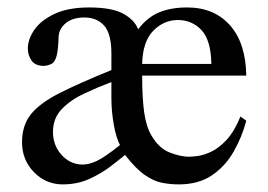

<svg xmlns="http://www.w3.org/2000/svg" viewBox="-20 -480 720 515"><path d="M640.6 -156.2Q628.9 -111.8 606.4 -72.8Q584 -33.7 548.1 -9.5Q512.2 14.6 459.5 14.6Q437 14.6 414.6 10.3Q392.1 5.9 367.9 -11Q343.8 -27.8 315.4 -64.5Q301.3 -52.7 276.9 -33.9Q252.4 -15.1 220 -0.2Q187.5 14.6 148.4 14.6Q103 14.6 71 -18.3Q39.1 -51.3 39.1 -98.1Q39.1 -143.6 62.7 -173.3Q86.4 -203.1 139.2 -230Q191.9 -256.8 278.8 -292V-335.9Q278.8 -389.6 259.3 -411.4Q239.7 -433.1 206.5 -433.1Q174.8 -433.1 156.5 -418Q138.2 -402.8 137.2 -381.3Q136.2 -347.2 132.1 -331.1Q127.9 -314.9 119.9 -309.8Q111.8 -304.7 98.6 -303.2Q74.7 -303.2 64.7 -317.4Q54.7 -331.5 54.7 -350.1Q54.7 -374.5 72 -399.9Q89.4 -425.3 126 -442.6Q162.6 -460 219.2 -460Q279.8 -460 310.3 -443.4Q340.8 -426.8 350.6 -401.4Q375 -433.6 406.7 -446.8Q438.5 -460 481.9 -460Q554.2 -460 596.7 -412.4Q639.2 -364.7 640.6 -277.3H361.3Q361.3 -217.3 366.7 -178.7Q372.1 -140.1 386.2 -116.7Q405.8 -82.5 435.1 -71Q464.4 -59.6 486.3 -59.6Q493.7 -59.6 509.8 -61.5Q525.9 -63.5 546.4 -73Q566.9 -82.5 587.6 -104.7Q608.4 -127 625 -167.5ZM546.9 -308.6Q545.9 -372.1 520.5 -399.2Q495.1 -426.3 457 -426.3Q419.4 -426.3 391.1 -397.5Q362.8 -368.7 361.3 -308.6ZM301.8 -90.8Q291.5 -110.4 285.2 -145.8Q278.8 -181.2 278.8 -216.8V-259.8Q242.2 -246.1 206.1 -229.2Q169.9 -212.4 146 -187.7Q122.1 -163.1 122.1 -126Q122.1 -90.3 144.8 -64.9Q167.5 -39.6 199.7 -38.6Q218.3 -38.1 239.7 -48.3Q261.2 -58.6 301.8 -90.8Z"/></svg>

Font: BabelStone Englisc
Style: Regular
Weight: 400
Designer: Andrew West
Foundry: BabelStone
Version: Version 1.000 June 24, 2023